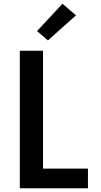

<svg xmlns="http://www.w3.org/2000/svg" viewBox="-20 -1006 540 1026"><path d="M86 0V-735H210V-105H450V0ZM236 -790 178 -840 314 -986 386 -924Z"/></svg>

Font: Iosevka SS04 Extrabold
Style: Regular
Weight: 800
Monospace: yes
Designer: Belleve Invis
Foundry: Belleve Invis
Version: Version 19.0.0; ttfautohint (v1.8.4)